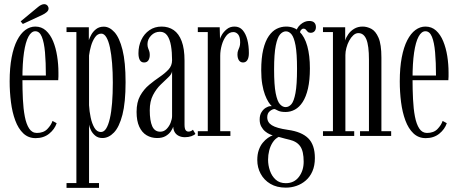

<svg xmlns="http://www.w3.org/2000/svg" viewBox="-20 -655 2209 925"><path d="M151.5 10.5Q116.5 10.5 92.2 -12.5Q68 -35.5 53.5 -74.8Q39 -114 32.8 -162.8Q26.5 -211.5 26.5 -263Q26.5 -328.5 36 -378.2Q45.5 -428 62.5 -461Q79.5 -494 102 -510.5Q124.5 -527 150 -527Q180 -527 201.2 -507.8Q222.5 -488.5 235.8 -456.5Q249 -424.5 255.2 -385Q261.5 -345.5 261.5 -305.5Q261.5 -296 261.5 -286.8Q261.5 -277.5 260.5 -268.5H81V-291H201Q201 -355 196.8 -403Q192.5 -451 181.5 -477.8Q170.5 -504.5 150 -504.5Q131 -504.5 117 -478.5Q103 -452.5 95.5 -401.8Q88 -351 88 -276Q88 -224.5 90.2 -177.5Q92.5 -130.5 99.5 -93.8Q106.5 -57 120.5 -35.8Q134.5 -14.5 157.5 -14.5Q190 -14.5 208.2 -33.5Q226.5 -52.5 233 -72.5L253 -61.5Q243.5 -32.5 217 -11Q190.5 10.5 151.5 10.5ZM90 -539.5 79.5 -552 163.5 -621.5Q170.5 -627.5 178.2 -631.2Q186 -635 193 -635Q199 -635 204 -632Q209 -629 211.5 -623.5Q214 -619 214 -614Q214 -604.5 204.8 -596.5Q195.5 -588.5 183.5 -583Z M300.5 250V227H348V-500.5H300.5V-523.5H408V-461.5Q411.5 -472.5 419.8 -487.8Q428 -503 443 -514.8Q458 -526.5 480 -526.5Q507.5 -526.5 531.5 -500Q555.5 -473.5 570.2 -414.8Q585 -356 585 -259Q585 -161 569.8 -102Q554.5 -43 529 -16.5Q503.5 10 473.5 10Q452.5 10 438.8 -1.5Q425 -13 417.8 -28.2Q410.5 -43.5 409 -54.5V227H457V250ZM466 -19Q481 -19 491.5 -35.8Q502 -52.5 509.2 -83.8Q516.5 -115 520 -159Q523.5 -203 523.5 -257Q523.5 -307.5 520 -350.5Q516.5 -393.5 509.8 -425.5Q503 -457.5 492.5 -475.2Q482 -493 468 -493Q450 -493 437.8 -475.5Q425.5 -458 418.5 -433.5Q411.5 -409 409 -387.5V-148Q410.5 -119 416.8 -89.2Q423 -59.5 435 -39.2Q447 -19 466 -19Z M737 10Q709 10 686.5 -3.2Q664 -16.5 651 -44.5Q638 -72.5 638 -116Q638 -162.5 655.2 -193.5Q672.5 -224.5 698 -245.8Q723.5 -267 749 -284.2Q774.5 -301.5 791.8 -320Q809 -338.5 809 -365Q809 -403.5 803.8 -434.5Q798.5 -465.5 785.8 -483.8Q773 -502 750.5 -502Q725.5 -502 708 -483.8Q690.5 -465.5 690.5 -442.5Q690.5 -431.5 693.2 -424Q696 -416.5 698.8 -409Q701.5 -401.5 701.5 -390.5Q701.5 -374.5 694.8 -364.2Q688 -354 674 -354Q660 -354 653.5 -366Q647 -378 647 -398.5Q647 -433.5 660.8 -462.8Q674.5 -492 699.8 -509.5Q725 -527 758.5 -527Q792 -527 816.8 -510Q841.5 -493 855.2 -456.8Q869 -420.5 869 -362.5V-55Q869 -35.5 874.2 -28.2Q879.5 -21 888 -21Q895 -21 900.8 -24Q906.5 -27 909.5 -30L921.5 -10Q916 -4 902.2 1Q888.5 6 871 6Q855 6 842.5 0.2Q830 -5.5 822.8 -16.5Q815.5 -27.5 814.5 -44.5Q811.5 -34.5 802.5 -21.5Q793.5 -8.5 777.5 0.8Q761.5 10 737 10ZM752 -20.5Q769.5 -20.5 782.2 -33.2Q795 -46 802 -63.8Q809 -81.5 809 -96V-312Q807.5 -298 791.2 -282.8Q775 -267.5 754 -247.2Q733 -227 717.2 -197Q701.5 -167 701.5 -123.5Q701.5 -74 713.2 -47.2Q725 -20.5 752 -20.5Z M933 0V-23H981V-500.5H933V-523.5H1038.5L1040 -467.5Q1041 -473.5 1049.2 -487.8Q1057.5 -502 1072.8 -514.5Q1088 -527 1110 -527Q1134 -527 1149 -509.8Q1164 -492.5 1171.5 -463.8Q1179 -435 1179 -399.5Q1179 -377.5 1171.8 -365.8Q1164.5 -354 1151 -354Q1138 -354 1131 -364.5Q1124 -375 1124 -393Q1124 -404 1127.2 -412Q1130.5 -420 1133.8 -428.8Q1137 -437.5 1137 -450.5Q1137 -477 1127.5 -488.8Q1118 -500.5 1104 -500.5Q1084 -500.5 1070 -482.5Q1056 -464.5 1048.5 -438.2Q1041 -412 1041 -386.5V-23H1090V0Z M1357 249Q1313.5 249 1282.8 230.8Q1252 212.5 1235.8 182.2Q1219.5 152 1219.5 116Q1219.5 88.5 1226.8 67.8Q1234 47 1245.8 32.8Q1257.5 18.5 1270.5 9.5Q1283.5 0.5 1294 -3Q1289 -4 1278.8 -8.5Q1268.5 -13 1257.5 -22Q1246.5 -31 1238.8 -45.2Q1231 -59.5 1231 -79Q1231 -100.5 1239.8 -114.5Q1248.5 -128.5 1260.5 -135.8Q1272.5 -143 1282 -143.5Q1283.5 -143.5 1286.2 -143.8Q1289 -144 1289.5 -143.5Q1282 -150 1273.2 -163.8Q1264.5 -177.5 1256.5 -198.5Q1248.5 -219.5 1243.5 -249Q1238.5 -278.5 1238.5 -316Q1238.5 -376 1248.2 -416.5Q1258 -457 1275 -481.5Q1292 -506 1313.5 -516.5Q1335 -527 1358.5 -527Q1397.5 -527 1422.8 -502.5Q1448 -478 1460.5 -432.8Q1473 -387.5 1473 -325.5Q1473 -269 1463.8 -228.8Q1454.5 -188.5 1438.2 -163.5Q1422 -138.5 1400.8 -127Q1379.5 -115.5 1356 -115.5Q1333.5 -115.5 1321 -121.2Q1308.5 -127 1306 -128.5Q1305.5 -129 1304.5 -129.2Q1303.5 -129.5 1302 -129.5Q1292.5 -129.5 1280 -119.5Q1267.5 -109.5 1267.5 -90Q1267.5 -65.5 1289.8 -51.5Q1312 -37.5 1366.5 -29.5Q1433 -20.5 1465 11.2Q1497 43 1497 106.5Q1497 143 1485.2 170Q1473.5 197 1453.2 214.5Q1433 232 1408.2 240.5Q1383.5 249 1357 249ZM1357 227.5Q1397 227.5 1420 197.2Q1443 167 1443 124Q1443 73.5 1426.5 50Q1410 26.5 1376 18.5Q1363.5 15.5 1353 12.8Q1342.5 10 1334.8 7.8Q1327 5.5 1322.5 4.5Q1305 13.5 1293.8 31Q1282.5 48.5 1277 70Q1271.5 91.5 1271.5 114Q1271.5 141.5 1280.5 167.5Q1289.5 193.5 1308.2 210.5Q1327 227.5 1357 227.5ZM1356 -139Q1371.5 -139 1383.8 -153Q1396 -167 1403.5 -206.8Q1411 -246.5 1411 -323.5Q1411 -397.5 1403.8 -436.2Q1396.5 -475 1384.5 -489.5Q1372.5 -504 1357.5 -504Q1342.5 -504 1329.5 -489.5Q1316.5 -475 1308.5 -435.2Q1300.5 -395.5 1300.5 -320.5Q1300.5 -245 1308.2 -205.8Q1316 -166.5 1328.8 -152.8Q1341.5 -139 1356 -139ZM1405 -495.5Q1408.5 -520.5 1428 -537.2Q1447.5 -554 1469.5 -554Q1486.5 -554 1494.2 -546Q1502 -538 1502 -524.5Q1502 -512 1495.2 -504.5Q1488.5 -497 1476.5 -497Q1467.5 -497 1462.5 -502Q1457.5 -507 1453.5 -512Q1449.5 -517 1442 -517Q1435.5 -517 1430.2 -510.5Q1425 -504 1425 -494.5Z M1536 0V-23H1584V-500.5H1536V-523.5H1643V-460Q1647 -474.5 1658 -490.2Q1669 -506 1686.5 -516.5Q1704 -527 1727 -527Q1748 -527 1768.8 -516.2Q1789.5 -505.5 1803.5 -473.5Q1817.5 -441.5 1817.5 -377.5V-23H1864.5V0H1714.5V-23H1757.5V-367Q1757.5 -435.5 1745 -465.5Q1732.5 -495.5 1706.5 -495.5Q1693.5 -495.5 1682.2 -485.2Q1671 -475 1662.2 -458.8Q1653.5 -442.5 1648.8 -424.2Q1644 -406 1644 -390V-23H1686.5V0Z M2031 10.5Q1996 10.5 1971.8 -12.5Q1947.5 -35.5 1933 -74.8Q1918.5 -114 1912.2 -162.8Q1906 -211.5 1906 -263Q1906 -328.5 1915.5 -378.2Q1925 -428 1942 -461Q1959 -494 1981.5 -510.5Q2004 -527 2029.5 -527Q2059.5 -527 2080.8 -507.8Q2102 -488.5 2115.2 -456.5Q2128.5 -424.5 2134.8 -385Q2141 -345.5 2141 -305.5Q2141 -296 2141 -286.8Q2141 -277.5 2140 -268.5H1960.5V-291H2080.5Q2080.5 -355 2076.2 -403Q2072 -451 2061 -477.8Q2050 -504.5 2029.5 -504.5Q2010.5 -504.5 1996.5 -478.5Q1982.5 -452.5 1975 -401.8Q1967.5 -351 1967.5 -276Q1967.5 -224.5 1969.8 -177.5Q1972 -130.5 1979 -93.8Q1986 -57 2000 -35.8Q2014 -14.5 2037 -14.5Q2069.5 -14.5 2087.8 -33.5Q2106 -52.5 2112.5 -72.5L2132.5 -61.5Q2123 -32.5 2096.5 -11Q2070 10.5 2031 10.5Z"/></svg>

Font: Imbue 48pt Light
Style: Regular
Weight: 300
Designer: Tyler Finck
Foundry: Etcetera Type Company
Version: Version 1.102